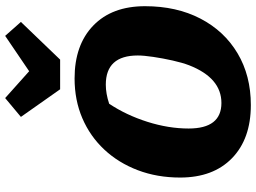

<svg xmlns="http://www.w3.org/2000/svg" viewBox="-144 -835 992 744"><g transform="rotate(-90 352.0 -463.0)"><path d="M317 13Q186 13 111 -60Q36 -133 36 -261Q36 -350 64.5 -425Q93 -500 144.5 -555Q196 -610 266 -640Q336 -670 420 -670Q550 -670 625 -597.5Q700 -525 700 -397Q700 -275 652 -182.5Q604 -90 517.5 -38.5Q431 13 317 13ZM325 -101Q422 -101 471 -226Q481 -252 489.5 -290Q498 -328 503.5 -365Q509 -402 509 -425Q509 -549 396 -549Q361 -549 322 -536Q278 -470 252 -388Q226 -306 226 -228Q226 -101 325 -101ZM378 -726 271 -878 344 -939 448 -846 585 -939 639 -878 493 -726Z"/></g></svg>

Font: Piazzolla ExtraBold
Style: Italic
Weight: 800
Italic angle: -11.3°
Designer: Juan Pablo del Peral
Foundry: Huerta Tipografica
Version: Version 1.330